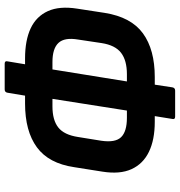

<svg xmlns="http://www.w3.org/2000/svg" viewBox="6 -755 768 820"><g transform="rotate(-90 390.0 -345.0)"><path d="M280 -68Q203 -68 151.5 -93Q100 -118 77.5 -167.5Q55 -217 67 -292L86 -412Q102 -521 171 -571.5Q240 -622 358 -622H550Q628 -622 679 -598Q730 -574 752.5 -524.5Q775 -475 763 -399L745 -282Q727 -169 657.5 -118.5Q588 -68 471 -68ZM297 -187H483Q542 -187 574.5 -212Q607 -237 616 -295L631 -395Q641 -453 617 -479Q593 -505 535 -505H346Q287 -505 255.5 -480Q224 -455 215 -396L199 -297Q190 -237 214 -212Q238 -187 297 -187ZM302 19Q289 19 292 7L307 -86L319 -131L386 -557L388 -601L404 -697Q406 -709 418 -709H528Q541 -709 538 -697L522 -601L512 -558L443 -130L441 -85L427 7Q425 19 413 19Z"/></g></svg>

Font: Sofia Sans Semi Condensed ExtraBold
Style: Italic
Weight: 800
Italic angle: -9°
Version: Version 4.100